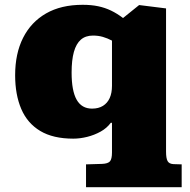

<svg xmlns="http://www.w3.org/2000/svg" viewBox="-20 -563 790 799"><path d="M338 216V121L405 119Q429 118 437.5 108.5Q446 99 446 71V-52H441Q425 -30 399 -15.5Q373 -1 343 6.5Q313 14 285 14Q201 14 147.5 -18Q94 -50 68.5 -109.5Q43 -169 43 -250Q43 -340 76 -405.5Q109 -471 171.5 -507Q234 -543 324 -543Q360 -543 388.5 -537Q417 -531 442 -519Q467 -507 492 -488L559 -542L671 -528V68Q671 96 677.5 107.5Q684 119 702 120L736 121V216ZM363 -111Q390 -111 408.5 -122.5Q427 -134 436.5 -155Q446 -176 446 -206V-394Q427 -404 408 -409.5Q389 -415 367 -415Q336 -415 316.5 -398Q297 -381 287.5 -347Q278 -313 278 -261Q278 -185 299 -148Q320 -111 363 -111Z"/></svg>

Font: Literata Variable Black
Style: Regular
Weight: 900
Designer: Latin by Veronika Burian and Jose Scaglione. Greek by Irene Vlachou. Cyrillic by Vera Evstafieva.
Foundry: TypeTogether
Version: Version 3.021